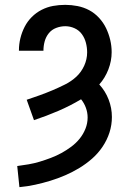

<svg xmlns="http://www.w3.org/2000/svg" viewBox="-20 -548 540 791"><path d="M60 223 51 136Q74 133 97.5 129Q121 125 144 118Q167 111 189.5 102.5Q212 94 233 82.5Q254 71 273.5 56.5Q293 42 308 23.5Q323 5 332 -17.5Q341 -40 341 -64Q341 -84 334 -103.5Q327 -123 314 -139Q269 -112 220 -91Q171 -70 120 -53L90 -137Q117 -146 143.5 -155.5Q170 -165 196 -176Q222 -187 248 -200Q274 -213 294.5 -232Q315 -251 327 -277.5Q339 -304 339 -332Q339 -352 334 -371.5Q329 -391 317.5 -407Q306 -423 287.5 -431.5Q269 -440 249 -440Q230 -440 211.5 -433Q193 -426 181 -411Q169 -396 164 -377.5Q159 -359 159 -340V-339H58V-341Q58 -366 64 -390.5Q70 -415 81.5 -437.5Q93 -460 111 -478Q129 -496 151.5 -507.5Q174 -519 198.5 -523.5Q223 -528 249 -528Q274 -528 299.5 -523Q325 -518 347.5 -506Q370 -494 388 -474.5Q406 -455 417 -432Q428 -409 434 -384Q440 -359 440 -333Q440 -297 426.5 -262Q413 -227 389 -200Q414 -173 427.5 -138Q441 -103 441 -66Q441 -33 431 -2Q421 29 402.5 56.5Q384 84 359.5 105.5Q335 127 307 144Q279 161 249 174Q219 187 188 196.5Q157 206 125 213Q93 220 60 223Z"/></svg>

Font: Iosevka Curly Semibold
Style: Regular
Weight: 600
Monospace: yes
Designer: Belleve Invis
Foundry: Belleve Invis
Version: Version 22.1.2; ttfautohint (v1.8.4)